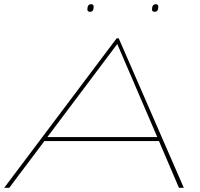

<svg xmlns="http://www.w3.org/2000/svg" viewBox="-50 -892 951 912"><path d="M-30 0 504 -710H514L823 0H800L705 -222H161L-6 0ZM175 -241H697L507 -683ZM685 -836Q672 -836 672 -847Q672 -872 690 -872Q702 -872 702 -860Q702 -836 685 -836ZM378 -836Q365 -836 365 -847Q365 -872 383 -872Q395 -872 395 -860Q395 -836 378 -836Z"/></svg>

Font: Georama Extra Expanded Thin
Style: Italic
Weight: 100
Width: 8
Italic angle: -9°
Designer: Jean-Baptiste Levee
Foundry: Production Type
Version: Version 1.000